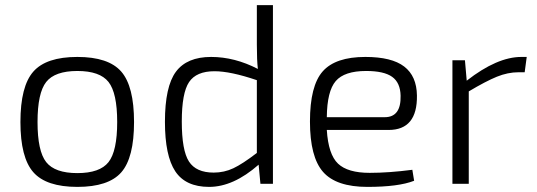

<svg xmlns="http://www.w3.org/2000/svg" viewBox="-20 -720 2102 752"><path d="M60 -242Q60 -382 110.5 -439.5Q161 -497 283 -497Q405 -497 455 -439.5Q505 -382 505 -242Q505 -102 455 -45Q405 12 283 12Q161 12 110.5 -45.5Q60 -103 60 -242ZM405 -399Q371 -442 283 -442Q195 -442 161 -399Q127 -356 127 -242Q127 -128 161 -85Q195 -42 283 -42Q371 -42 405 -85Q439 -128 439 -242Q439 -356 405 -399Z M1000 0 993 -75Q894 12 799 12Q707 12 666.5 -49Q626 -110 626 -243Q626 -381 669 -439Q712 -497 807 -497Q899 -497 990 -450Q986 -483 986 -545V-700H1049V0ZM986 -121V-406Q883 -441 820 -441Q749 -441 720.5 -398.5Q692 -356 692 -244Q692 -131 720 -87.5Q748 -44 817 -44Q858 -44 894 -61Q930 -78 986 -121Z M1502 -211H1260Q1266 -115 1304 -79Q1342 -43 1428 -43Q1503 -43 1595 -55L1602 -12Q1541 12 1419 12Q1297 12 1245.5 -46.5Q1194 -105 1194 -244Q1194 -384 1244 -440.5Q1294 -497 1411 -497Q1514 -497 1563 -459.5Q1612 -422 1613 -346Q1615 -211 1502 -211ZM1260 -261H1487Q1551 -261 1549 -345Q1548 -396 1516 -419Q1484 -442 1414 -442Q1329 -442 1295 -402.5Q1261 -363 1260 -261Z M2043 -497 2035 -437H2011Q1969 -437 1926 -419.5Q1883 -402 1816 -362V0H1752V-484H1801L1808 -404Q1927 -497 2022 -497Z"/></svg>

Font: Exo 2.0 Light
Style: Regular
Weight: 300
Designer: Natanael Gama
Version: Version 1.001;PS 001.001;hotconv 1.0.70;makeotf.lib2.5.58329